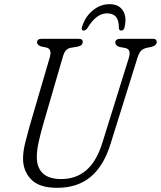

<svg xmlns="http://www.w3.org/2000/svg" viewBox="-20 -886 771 920"><path d="M471.5 -205 597 -607.5Q603 -627 600.2 -639.2Q597.5 -651.5 580.5 -656L552.5 -661Q532.5 -668.5 532.5 -681.5Q532.5 -700 557 -700H713.5Q731 -700 731 -685Q731 -668 704.5 -661L681.5 -656.5Q663 -651.5 654.2 -641Q645.5 -630.5 638 -607L510 -197.5Q478 -92.5 415 -39.2Q352 14 253.5 14Q167 14 128 -27.5Q89 -69 90.5 -130Q91 -162.5 101 -202.8Q111 -243 122.5 -283.5L219 -613Q229.5 -651 203 -658L176.5 -663.5Q157.5 -670 157.5 -684Q158.5 -700 179 -700H357Q377 -700 376.5 -685.5Q376.5 -678 371.5 -672Q366.5 -666 353 -662.5L318.5 -657Q303 -653.5 294.8 -643.2Q286.5 -633 282 -617L185 -283.5Q173 -241 165 -204.5Q157 -168 156.5 -138Q155 -85 184.2 -56.5Q213.5 -28 273 -28Q344.5 -28 394 -70.8Q443.5 -113.5 471.5 -205ZM493 -822Q441 -822 399 -751.5Q390.5 -739.5 381.5 -739.5Q367.5 -739.5 373.5 -758.5Q388.5 -806.5 424.8 -836.2Q461 -866 505 -866Q549 -866 568.8 -835.5Q588.5 -805 577 -756.5Q574 -739.5 560.5 -739.5Q551 -739.5 549.5 -751.5Q551.5 -822 493 -822Z"/></svg>

Font: Fraunces 144pt SuperSoft Light
Style: Italic
Weight: 300
Italic angle: -16°
Version: Version 1.000;[b76b70a41]